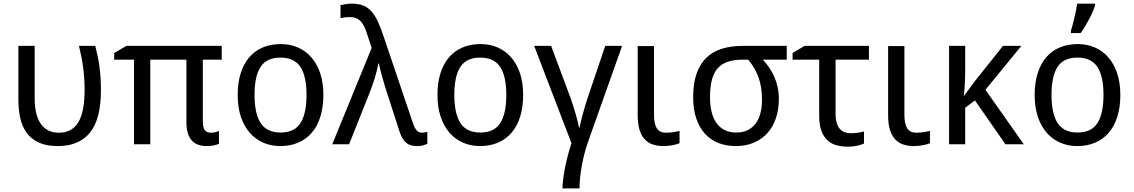

<svg xmlns="http://www.w3.org/2000/svg" viewBox="-20 -786 6179 1046"><path d="M294.9 9.8Q231.9 9.8 190.4 -9.8Q148.9 -29.3 124.5 -63.5Q100.1 -97.7 90.1 -143.8Q80.1 -189.9 80.1 -243.2V-536.1H168.9V-248Q168.9 -206.1 176.8 -171.9Q184.6 -137.7 200.7 -113.5Q216.8 -89.4 241.7 -76.2Q266.6 -63 300.8 -63Q372.1 -63 406.5 -119.6Q440.9 -176.3 440.9 -296.9Q440.9 -331.5 438.7 -362.1Q436.5 -392.6 432.6 -421.1Q428.7 -449.7 423.1 -478Q417.5 -506.3 410.2 -536.1H499Q506.3 -506.3 512.2 -478.5Q518.1 -450.7 522 -421.6Q525.9 -392.6 527.8 -361.1Q529.8 -329.6 529.8 -293Q529.8 -137.2 470.2 -63.7Q410.6 9.8 294.9 9.8Z M1128.9 -63Q1142.6 -63 1154.1 -66.2Q1165.5 -69.3 1172.9 -73.2V-2.9Q1165.5 1.5 1147.5 5.6Q1129.4 9.8 1106 9.8Q1050.8 9.8 1023.2 -22.5Q995.6 -54.7 995.6 -118.2V-460.9H798.8V0H710V-460.9H602.1V-497.1L668.9 -536.1H1188V-460.9H1085V-124Q1085 -89.8 1096.4 -76.4Q1107.9 -63 1128.9 -63Z M1741.7 -269Q1741.7 -202.1 1725.3 -150.1Q1709 -98.1 1678.5 -62.7Q1647.9 -27.3 1604.5 -8.8Q1561 9.8 1506.8 9.8Q1456.5 9.8 1414.1 -8.8Q1371.6 -27.3 1340.6 -62.7Q1309.6 -98.1 1292.2 -150.1Q1274.9 -202.1 1274.9 -269Q1274.9 -335.4 1291.3 -387Q1307.6 -438.5 1337.9 -473.9Q1368.2 -509.3 1411.9 -527.6Q1455.6 -545.9 1509.8 -545.9Q1560.1 -545.9 1602.5 -527.6Q1645 -509.3 1676 -473.9Q1707 -438.5 1724.4 -387Q1741.7 -335.4 1741.7 -269ZM1366.7 -269Q1366.7 -167 1400.1 -115.5Q1433.6 -64 1508.8 -64Q1584 -64 1616.9 -115.5Q1649.9 -167 1649.9 -269Q1649.9 -371.1 1616.5 -421.6Q1583 -472.2 1507.8 -472.2Q1432.6 -472.2 1399.7 -421.6Q1366.7 -371.1 1366.7 -269Z M1790 0 2004.9 -524.9 1979 -603Q1972.7 -623 1965.1 -639.4Q1957.5 -655.8 1947 -667.7Q1936.5 -679.7 1921.6 -686.3Q1906.7 -692.9 1885.7 -692.9Q1869.1 -692.9 1856.9 -691.2Q1844.7 -689.5 1835 -687V-757.8Q1847.7 -761.2 1863.8 -763.7Q1879.9 -766.1 1897 -766.1Q1933.1 -766.1 1958.7 -755.9Q1984.4 -745.6 2003.7 -723.9Q2022.9 -702.1 2038.3 -669.2Q2053.7 -636.2 2068.8 -590.8L2229 -117.2Q2237.8 -90.8 2249 -76.9Q2260.3 -63 2278.8 -63Q2285.6 -63 2294.9 -64.7Q2304.2 -66.4 2308.1 -67.9V-2.9Q2296.9 2.9 2283.4 6.3Q2270 9.8 2252 9.8Q2232.9 9.8 2218.5 5.6Q2204.1 1.5 2192.6 -8.3Q2181.2 -18.1 2172.1 -33.7Q2163.1 -49.3 2155.8 -71.8L2089.8 -275.9Q2084.5 -292 2077.4 -314.9Q2070.3 -337.9 2063.7 -361.6Q2057.1 -385.3 2051.8 -406.5Q2046.4 -427.7 2043.9 -439.9H2041Q2034.7 -402.3 2021.7 -360.8Q2008.8 -319.3 1993.7 -280.8L1881.8 0Z M2830.1 -269Q2830.1 -202.1 2813.7 -150.1Q2797.4 -98.1 2766.8 -62.7Q2736.3 -27.3 2692.9 -8.8Q2649.4 9.8 2595.2 9.8Q2544.9 9.8 2502.4 -8.8Q2460 -27.3 2429 -62.7Q2397.9 -98.1 2380.6 -150.1Q2363.3 -202.1 2363.3 -269Q2363.3 -335.4 2379.6 -387Q2396 -438.5 2426.3 -473.9Q2456.5 -509.3 2500.2 -527.6Q2543.9 -545.9 2598.1 -545.9Q2648.4 -545.9 2690.9 -527.6Q2733.4 -509.3 2764.4 -473.9Q2795.4 -438.5 2812.7 -387Q2830.1 -335.4 2830.1 -269ZM2455.1 -269Q2455.1 -167 2488.5 -115.5Q2522 -64 2597.2 -64Q2672.4 -64 2705.3 -115.5Q2738.3 -167 2738.3 -269Q2738.3 -371.1 2704.8 -421.6Q2671.4 -472.2 2596.2 -472.2Q2521 -472.2 2488 -421.6Q2455.1 -371.1 2455.1 -269Z M3182.1 -8.8Q3171.4 21.5 3163.1 54.7Q3154.8 87.9 3148.9 120.6Q3143.1 153.3 3140.1 184.1Q3137.2 214.8 3137.2 240.2H3044.4Q3044.4 219.7 3048.1 190.2Q3051.8 160.6 3058.3 127.2Q3064.9 93.8 3074 59.3Q3083 24.9 3093.3 -5.9L2890.1 -536.1H2982.4L3088.4 -252Q3095.2 -232.4 3102.5 -209.7Q3109.9 -187 3116.2 -165Q3122.6 -143.1 3127.4 -123.5Q3132.3 -104 3134.3 -90.8H3137.2Q3139.6 -103.5 3144.5 -123.5Q3149.4 -143.6 3155.5 -166.3Q3161.6 -189 3168.2 -210.9Q3174.8 -232.9 3180.2 -249L3277.3 -536.1H3369.1Z M3543 -535.2V-158.2Q3543 -110.8 3558.3 -86.9Q3573.7 -63 3608.9 -63Q3617.7 -63 3628.7 -64Q3639.6 -64.9 3649.9 -66.4Q3660.2 -67.9 3668.9 -69.8Q3677.7 -71.8 3682.1 -73.2V-5.9Q3675.8 -2.9 3665.8 0Q3655.8 2.9 3644 5.1Q3632.3 7.3 3619.6 8.5Q3606.9 9.8 3595.2 9.8Q3564.9 9.8 3539.1 2Q3513.2 -5.9 3494.4 -24.9Q3475.6 -43.9 3464.8 -76.4Q3454.1 -108.9 3454.1 -158.2V-535.2Z M4223.1 -246.1Q4223.1 -191.9 4208 -145Q4192.9 -98.1 4163.1 -63.7Q4133.3 -29.3 4089.4 -9.8Q4045.4 9.8 3988.3 9.8Q3936 9.8 3893.3 -7.3Q3850.6 -24.4 3820.1 -58.1Q3789.6 -91.8 3772.9 -141.4Q3756.3 -190.9 3756.3 -255.9Q3756.3 -332 3775.1 -385.3Q3793.9 -438.5 3829.1 -472.2Q3864.3 -505.9 3914.6 -521Q3964.8 -536.1 4027.3 -536.1H4266.1V-460.9H4136.2Q4154.3 -440.9 4170.2 -418.2Q4186 -395.5 4197.8 -369.1Q4209.5 -342.8 4216.3 -312.5Q4223.1 -282.2 4223.1 -246.1ZM3848.1 -255.9Q3848.1 -214.4 3856.2 -179.2Q3864.3 -144 3881.6 -118.4Q3898.9 -92.8 3925.8 -78.4Q3952.6 -64 3990.2 -64Q4027.3 -64 4054 -77.4Q4080.6 -90.8 4097.9 -114.7Q4115.2 -138.7 4123.3 -171.4Q4131.3 -204.1 4131.3 -242.2Q4131.3 -312.5 4112.1 -365Q4092.8 -417.5 4056.2 -460.9H4027.3Q3981 -460.9 3947 -450.2Q3913.1 -439.5 3891.1 -415.3Q3869.1 -391.1 3858.6 -351.8Q3848.1 -312.5 3848.1 -255.9Z M4713.9 -536.1V-460.9H4532.2V-165Q4532.2 -136.2 4538.3 -116.2Q4544.4 -96.2 4555.4 -83.7Q4566.4 -71.3 4581.5 -65.7Q4596.7 -60.1 4614.3 -60.1Q4623 -60.1 4633.3 -60.8Q4643.6 -61.5 4653.3 -63Q4663.1 -64.5 4671.9 -66.2Q4680.7 -67.9 4687 -69.8V-3.9Q4680.7 -1 4671.1 2Q4661.6 4.9 4650.4 7.6Q4639.2 10.3 4626.2 11.7Q4613.3 13.2 4600.1 13.2Q4568.8 13.2 4540.3 6.1Q4511.7 -1 4490 -19.8Q4468.3 -38.6 4455.6 -71.3Q4442.9 -104 4442.9 -154.8V-460.9H4297.9V-497.1L4363.3 -536.1Z M4907.2 -535.2V-158.2Q4907.2 -110.8 4922.6 -86.9Q4938 -63 4973.1 -63Q4981.9 -63 4992.9 -64Q5003.9 -64.9 5014.2 -66.4Q5024.4 -67.9 5033.2 -69.8Q5042 -71.8 5046.4 -73.2V-5.9Q5040 -2.9 5030 0Q5020 2.9 5008.3 5.1Q4996.6 7.3 4983.9 8.5Q4971.2 9.8 4959.5 9.8Q4929.2 9.8 4903.3 2Q4877.4 -5.9 4858.6 -24.9Q4839.8 -43.9 4829.1 -76.4Q4818.4 -108.9 4818.4 -158.2V-535.2Z M5457.5 0 5291.5 -238.8 5238.3 -199.2V0H5150.4V-536.1H5238.3V-398.9Q5238.3 -369.6 5237.1 -344.7Q5235.8 -319.8 5234.4 -301.3Q5232.4 -279.8 5230.5 -262.2L5294.4 -348.1L5444.3 -536.1H5544.4L5348.6 -296.9L5557.6 0Z M6083.5 -269Q6083.5 -202.1 6067.1 -150.1Q6050.8 -98.1 6020.3 -62.7Q5989.7 -27.3 5946.3 -8.8Q5902.8 9.8 5848.6 9.8Q5798.3 9.8 5755.9 -8.8Q5713.4 -27.3 5682.4 -62.7Q5651.4 -98.1 5634 -150.1Q5616.7 -202.1 5616.7 -269Q5616.7 -335.4 5633.1 -387Q5649.4 -438.5 5679.7 -473.9Q5710 -509.3 5753.7 -527.6Q5797.4 -545.9 5851.6 -545.9Q5901.9 -545.9 5944.3 -527.6Q5986.8 -509.3 6017.8 -473.9Q6048.8 -438.5 6066.2 -387Q6083.5 -335.4 6083.5 -269ZM5708.5 -269Q5708.5 -167 5741.9 -115.5Q5775.4 -64 5850.6 -64Q5925.8 -64 5958.7 -115.5Q5991.7 -167 5991.7 -269Q5991.7 -371.1 5958.3 -421.6Q5924.8 -472.2 5849.6 -472.2Q5774.4 -472.2 5741.5 -421.6Q5708.5 -371.1 5708.5 -269ZM5814.5 -619.1Q5819.3 -633.8 5824.2 -652.6Q5829.1 -671.4 5833.7 -691.2Q5838.4 -710.9 5842.3 -730.5Q5846.2 -750 5848.1 -766.1H5945.3V-755.9Q5942.4 -744.1 5934.3 -725.1Q5926.3 -706.1 5915.3 -684.8Q5904.3 -663.6 5891.6 -642.6Q5878.9 -621.6 5867.2 -606H5814.5Z"/></svg>

Font: Droid Sans
Style: Regular
Weight: 400
Foundry: Ascender Corporation
Version: Version 1.00 build 114